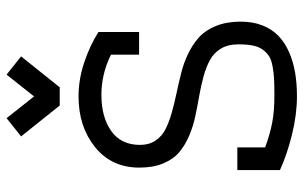

<svg xmlns="http://www.w3.org/2000/svg" viewBox="-196 -752 958 607"><g transform="rotate(-90 283.5 -449.0)"><path d="M212.9 -907.7 155.3 -861.8 252.9 -739.7H310.5L408.2 -861.8L350.6 -907.7L281.7 -820.8ZM446.3 -175.3Q446.3 -207.5 432.9 -230Q419.4 -252.4 397 -264.6Q374.5 -276.9 345.2 -284.9Q315.9 -293 283.7 -298.6Q251.5 -304.2 219.2 -311Q187 -317.9 157.7 -330.3Q128.4 -342.8 106 -361.3Q83.5 -379.9 70.1 -411.9Q56.6 -443.8 56.6 -487.8Q56.6 -575.7 121.3 -627.9Q186 -680.2 281.7 -680.2Q335.9 -680.2 389.6 -662.1Q443.4 -644 485.4 -617.2V-488.8H413.6V-577.6Q353 -607.9 286.6 -607.9Q216.3 -607.9 172.4 -576.9Q128.4 -545.9 128.4 -485.8Q128.4 -457.5 141.8 -437.3Q155.3 -417 177.7 -405.5Q200.2 -394 229.5 -385.7Q258.8 -377.4 291 -370.6Q323.2 -363.8 355.5 -355.7Q387.7 -347.7 417 -333.5Q446.3 -319.3 468.8 -299.1Q491.2 -278.8 504.6 -245.4Q518.1 -211.9 518.1 -167.5Q518.1 -128.9 506.1 -98.6Q494.1 -68.4 472.9 -48.1Q451.7 -27.8 421.6 -14.6Q391.6 -1.5 357.2 4.4Q322.8 10.3 282.2 10.3Q224.1 10.3 160.2 -5.6Q96.2 -21.5 48.8 -43.5V-178.2H120.6V-90.3Q161.1 -75.2 197.8 -68.1Q234.4 -61 285.2 -61Q317.4 -61 337.2 -62Q356.9 -63 377.4 -66.9Q397.9 -70.8 409.2 -78.1Q420.4 -85.4 429.7 -98.1Q439 -110.8 442.6 -129.6Q446.3 -148.4 446.3 -175.3Z"/></g></svg>

Font: Eligible
Style: Regular
Weight: 500
Version: Version 1.1